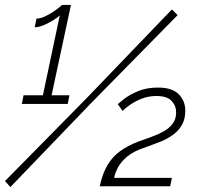

<svg xmlns="http://www.w3.org/2000/svg" viewBox="-33 -751 809 774"><path d="M369 0Q380 -51 400 -85Q420 -119 451 -141.5Q482 -164 524 -180Q549 -189 575.5 -198.5Q602 -208 625 -220.5Q648 -233 662.5 -251.5Q677 -270 677 -298Q677 -325 658.5 -344.5Q640 -364 597 -364Q566 -364 539 -353.5Q512 -343 492 -329Q472 -315 461 -304L442 -331Q447 -336 468 -352.5Q489 -369 523.5 -383.5Q558 -398 604 -398Q661 -398 687.5 -371Q714 -344 714 -305Q714 -272 701 -248.5Q688 -225 665 -208Q642 -191 613 -179.5Q584 -168 553 -157Q506 -142 480 -120Q454 -98 442.5 -76Q431 -54 427 -34H660L653 0ZM247 -367 240 -332H55L62 -367H140L208 -689Q200 -681 181.5 -669.5Q163 -658 143 -649.5Q123 -641 107 -641L114 -676Q129 -676 146.5 -684Q164 -692 180 -702.5Q196 -713 206 -721.5Q216 -730 217 -731H253L175 -367ZM-13 -21 314 -353 660 -713 683 -690 332 -333 9 3Z"/></svg>

Font: Raleway Thin Light
Style: Italic
Weight: 300
Italic angle: -12°
Version: Version 4.026